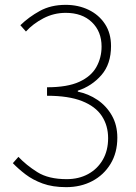

<svg xmlns="http://www.w3.org/2000/svg" viewBox="-20 -759 561 792"><path d="M253 13Q197 13 156 -2Q115 -17 85 -40Q55 -63 33 -86L56 -112Q88 -78 134 -49Q180 -20 255 -20Q305 -20 343.5 -41Q382 -62 404 -100Q426 -138 426 -189Q426 -241 400 -280.5Q374 -320 318.5 -342Q263 -364 174 -364V-399Q258 -399 307 -421.5Q356 -444 377.5 -482.5Q399 -521 399 -567Q399 -629 359 -667.5Q319 -706 251 -706Q202 -706 159 -683.5Q116 -661 87 -629L64 -655Q99 -689 144.5 -714Q190 -739 251 -739Q303 -739 345.5 -718.5Q388 -698 413 -660Q438 -622 438 -569Q438 -495 398.5 -449.5Q359 -404 301 -385V-381Q345 -372 382 -347Q419 -322 441.5 -282.5Q464 -243 464 -191Q464 -129 436 -83Q408 -37 360.5 -12Q313 13 253 13Z"/></svg>

Font: Noto Sans JP
Style: Regular
Weight: 100
Designer: Ryoko NISHIZUKA 西塚涼子 (kana, bopomofo & ideographs); Paul D. Hunt (Latin, Greek & Cyrillic); Sandoll Communications 산돌커뮤니
Foundry: Adobe
Version: Version 2.004;hotconv 1.0.118;makeotfexe 2.5.65603